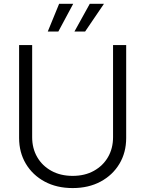

<svg xmlns="http://www.w3.org/2000/svg" viewBox="-20 -960 749 991"><path d="M355 10.7Q272.9 10.7 210.7 -22.7Q148.4 -56.2 113.5 -114.7Q78.6 -173.3 78.6 -247.6V-727.5H146V-252Q146 -194.3 171.9 -149.4Q197.8 -104.5 244.9 -78.4Q292 -52.2 355 -52.2Q418 -52.2 464.8 -78.4Q511.7 -104.5 537.6 -149.4Q563.5 -194.3 563.5 -252V-727.5H631.3V-247.6Q631.3 -172.9 596.4 -114.5Q561.5 -56.2 499.3 -22.7Q437 10.7 355 10.7ZM281.2 -797.4H226.6L285.2 -940.4H357.9ZM419.4 -797.4H364.3L443.4 -940.4H516.6Z"/></svg>

Font: Inter 24pt Light
Style: Regular
Weight: 300
Designer: Rasmus Andersson
Foundry: rsms
Version: Version 4.001;git-66647c0bb